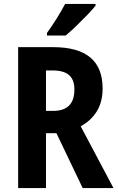

<svg xmlns="http://www.w3.org/2000/svg" viewBox="-20 -953 596 973"><path d="M250 -714Q500 -714 500 -505Q500 -437 471 -389.5Q442 -342 389 -313L555 0H399L266 -278H213V0H72V-714ZM246 -596H213V-391H249Q357 -391 357 -499Q357 -549 330 -572.5Q303 -596 246 -596ZM464 -924Q449 -905 422.5 -877.5Q396 -850 366.5 -821.5Q337 -793 313 -773H218V-786Q244 -822 268 -860.5Q292 -899 310 -933H464Z"/></svg>

Font: Noto Sans Arabic Cond
Style: Bold
Weight: 700
Width: 3
Designer: Monotype Design Team, Nadine Chahine, Nizar Qandah and Khaled Hosny
Foundry: Monotype Imaging Inc.
Version: Version 2.012; ttfautohint (v1.8.4.7-5d5b)